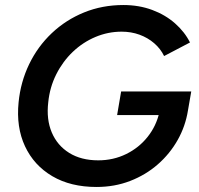

<svg xmlns="http://www.w3.org/2000/svg" viewBox="-20 -732 790 764"><path d="M364 12Q261 12 188 -31Q115 -74 79.5 -150Q44 -226 54 -325Q62 -406 96 -476.5Q130 -547 186 -600Q242 -653 314.5 -682.5Q387 -712 471 -712Q533 -712 585.5 -692.5Q638 -673 676.5 -639Q715 -605 736 -563L633 -509Q619 -538 593.5 -560Q568 -582 535 -594Q502 -606 464 -606Q410 -606 360 -585Q310 -564 270 -526Q230 -488 204 -436.5Q178 -385 172 -325Q164 -257 186 -205Q208 -153 255.5 -123.5Q303 -94 371 -94Q431 -94 482 -119Q533 -144 567.5 -187.5Q602 -231 614 -285L728 -293Q718 -230 687 -175Q656 -120 608 -78Q560 -36 498 -12Q436 12 364 12ZM446 -274 462 -368H741L728 -293L664 -274Z"/></svg>

Font: Figtree Light SemiBold
Style: Italic
Weight: 600
Italic angle: -9.5°
Version: Version 2.001;gftools[0.9.30]